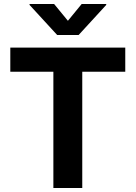

<svg xmlns="http://www.w3.org/2000/svg" viewBox="-20 -947 683 967"><path d="M31.9 -707.2H610.9V-585.8H394.3V0H248.8V-585.8H31.9ZM322 -842.3 391.4 -926.9H515V-922.2L376 -770.7H268L128.9 -922.2V-926.9H252.5Z"/></svg>

Font: Pretendard Variable
Style: Regular
Weight: 400
Designer: Base glyphs from Inter by Rasmus Andersson; Hangul glyphs from Noto Sans CJK(Source Han Sans) by Jang Soo-young and Kang
Foundry: Kil Hyung-jin
Version: Version 1.100;FEAKit 1.0